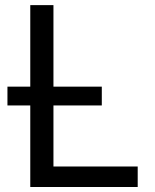

<svg xmlns="http://www.w3.org/2000/svg" viewBox="-20 -748 619 768"><path d="M101.1 -727.5H193.8V-82H530.8V0H101.1ZM9.8 -401.4H387.2V-326.2H9.8Z"/></svg>

Font: Raveo Variable
Style: Regular
Weight: 400
Designer: Jakub Foglar, Rasmus Andersson (Inter)
Foundry: Jakubfoglar.com
Version: Version 1.000;Glyphs 3.2.3 (3260)